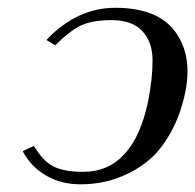

<svg xmlns="http://www.w3.org/2000/svg" viewBox="-20 -463 503 495"><path d="M194.3 -20Q323.2 -20 361.8 -201.2Q373.5 -261.7 373.3 -308.3Q373 -355 346.7 -383.1Q320.3 -411.1 267.6 -411.1Q218.8 -411.1 189.7 -397.7Q160.6 -384.3 122.6 -346.2L99.6 -359.9Q178.2 -442.9 277.3 -442.9Q387.2 -442.9 432.4 -380.4Q477.5 -317.9 457 -222.2Q445.3 -168 422.4 -125.5Q399.4 -83 372.1 -57.6Q344.7 -32.2 311.3 -16.1Q277.8 0 248 6.1Q218.3 12.2 187.5 12.2Q137.7 12.2 98.6 -10.5Q59.6 -33.2 38.6 -73.2L67.4 -86.9Q89.8 -48.8 116.9 -34.4Q144 -20 194.3 -20Z"/></svg>

Font: Linux Biolinum
Style: Italic
Weight: 400
Italic angle: -12°
Designer: Philipp H. Poll
Foundry: Philipp H. Poll
Version: Version 1.1.3 ; ttfautohint (v0.9)